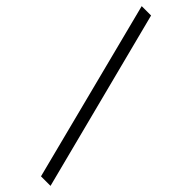

<svg xmlns="http://www.w3.org/2000/svg" viewBox="-298 -761 883 883"><g transform="rotate(45 144.0 -319.5)"><path d="M226 121 0 -760H61L288 121Z"/></g></svg>

Font: ET Text
Style: Regular
Weight: 470
Designer: Monotype Design Team
Foundry: Monotype Imaging Inc.
Version: Version 2.009